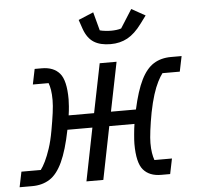

<svg xmlns="http://www.w3.org/2000/svg" viewBox="-63 -797 870 850"><g transform="rotate(-5 372.5 -371.5)"><path d="M-10 0 4 -68H90Q100 -81 111 -103.5Q122 -126 133 -159Q144 -192 152 -237Q160 -281 164.5 -314.5Q169 -348 169 -372Q169 -398 166 -416.5Q163 -435 158 -448H88L102 -516H134Q186 -516 213 -484.5Q240 -453 240 -369Q240 -357 238.5 -337.5Q237 -318 234 -298H347L391 -516H466L422 -298H533Q551 -380 574.5 -427.5Q598 -475 630.5 -495.5Q663 -516 708 -516H755L741 -448H664Q654 -435 642.5 -412.5Q631 -390 620.5 -357Q610 -324 601 -279Q593 -236 588.5 -200.5Q584 -165 584 -144Q584 -119 587 -100.5Q590 -82 595 -68H673L659 0H619Q567 0 540 -31.5Q513 -63 513 -147Q513 -161 515.5 -189Q518 -217 521 -235H409L362 0H287L334 -235H223Q205 -145 181 -93.5Q157 -42 124 -21Q91 0 46 0ZM447 -596Q401 -596 372.5 -614Q344 -632 329 -674L315 -715L382 -743L404 -661Q415 -658 429 -656.5Q443 -655 454 -655Q466 -655 478 -656.5Q490 -658 499 -661L551 -743L612 -709L586 -674Q555 -632 522 -614Q489 -596 447 -596Z"/></g></svg>

Font: IBM Plex Sans
Style: Italic
Weight: 400
Italic angle: -11.31°
Designer: Mike Abbink, Paul van der Laan, Pieter van Rosmalen
Foundry: Bold Monday
Version: Version 3.201